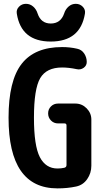

<svg xmlns="http://www.w3.org/2000/svg" viewBox="-20 -990 540 1019"><path d="M430.7 -917Q406.2 -769.5 249.5 -769.5Q92.8 -769.5 69.3 -917Q65.4 -938.5 80.6 -954.1Q95.7 -969.7 117.7 -969.7Q139.6 -969.7 156.2 -955.1Q172.9 -940.4 179.7 -918Q197.3 -865.2 249.5 -865.2Q301.8 -865.2 320.3 -918Q327.1 -940.4 343.8 -955.1Q360.4 -969.7 382.3 -969.7Q404.3 -969.7 419.4 -954.1Q434.6 -938.5 430.7 -917ZM379.9 -440.4Q415 -440.4 439.9 -415Q464.8 -389.6 464.8 -355.5V-110.4Q464.8 -71.3 442.9 -39.6Q420.9 -7.8 383.8 0Q337.9 9.8 285.2 9.8Q25.4 9.8 25.4 -365.2Q25.4 -561.5 94.7 -650.9Q164.1 -740.2 309.6 -740.2Q351.6 -740.2 389.6 -731.4Q413.1 -726.6 426.8 -706.1Q440.4 -685.5 440.4 -661.1Q440.4 -641.6 423.8 -629.9Q407.2 -618.2 386.7 -623Q344.7 -631.8 309.6 -631.8Q226.6 -631.8 193.4 -575.2Q160.2 -518.6 160.2 -365.2Q160.2 -216.8 191.4 -156.2Q222.7 -95.7 285.2 -95.7Q304.7 -95.7 321.3 -99.6Q333 -102.5 333 -114.3V-324.2Q333 -335 322.3 -335H288.1Q265.6 -335 250.5 -350.6Q235.4 -366.2 235.4 -388.2Q235.4 -410.2 250.5 -425.3Q265.6 -440.4 288.1 -440.4Z"/></svg>

Font: Rounded-X Mgen+ 1mn bold
Style: Bold
Weight: 700
Designer: [Source Han Sans]
Ryoko NISHIZUKA  (kana & ideographs); Paul D. Hunt (Latin, Greek & Cyrillic); Wenlong ZHANG  (bopomofo
Version: Version 1.059.20150602